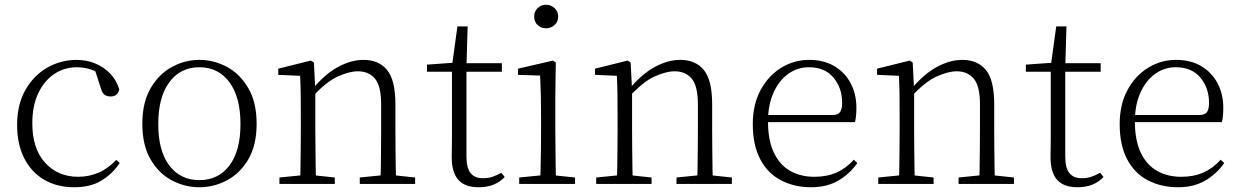

<svg xmlns="http://www.w3.org/2000/svg" viewBox="-20 -774 5216 808"><path d="M292 14Q220 14 166 -17.5Q112 -49 82 -108Q52 -167 52 -248Q52 -335 87.5 -396.5Q123 -458 180 -490Q237 -522 302 -522Q344 -522 380.5 -507Q417 -492 443.5 -464.5Q470 -437 482 -398Q475 -368 446 -368Q428 -368 418.5 -376.5Q409 -385 404 -404L376 -490L419 -452Q388 -474 360 -482.5Q332 -491 303 -491Q250 -491 207.5 -462Q165 -433 140.5 -380.5Q116 -328 116 -255Q116 -148 170 -89Q224 -30 309 -30Q354 -30 394 -47Q434 -64 469 -101L484 -88Q452 -41 406 -13.5Q360 14 292 14Z M819 14Q758 14 703 -15Q648 -44 613.5 -103.5Q579 -163 579 -253Q579 -343 614 -403Q649 -463 704 -492.5Q759 -522 819 -522Q880 -522 935 -492.5Q990 -463 1025 -403Q1060 -343 1060 -253Q1060 -163 1025 -103.5Q990 -44 935 -15Q880 14 819 14ZM819 -16Q899 -16 945.5 -77.5Q992 -139 992 -252Q992 -365 945.5 -428Q899 -491 819 -491Q739 -491 692.5 -428Q646 -365 646 -252Q646 -139 692.5 -77.5Q739 -16 819 -16Z M1156 0V-27L1266 -38H1286L1389 -27V0ZM1243 0Q1244 -24 1244.5 -64.5Q1245 -105 1245.5 -149Q1246 -193 1246 -226V-281Q1246 -333 1245.5 -375.5Q1245 -418 1243 -455L1151 -459V-485L1288 -519L1301 -511L1307 -393V-392V-226Q1307 -193 1307.5 -149Q1308 -105 1308.5 -64.5Q1309 -24 1310 0ZM1494 0V-27L1603 -38H1624L1727 -27V0ZM1581 0Q1582 -24 1582.5 -64Q1583 -104 1583.5 -148Q1584 -192 1584 -226V-334Q1584 -412 1558 -443Q1532 -474 1486 -474Q1451 -474 1402.5 -452.5Q1354 -431 1296 -368L1286 -398H1294Q1348 -463 1403 -492.5Q1458 -522 1510 -522Q1574 -522 1609 -479.5Q1644 -437 1644 -335V-226Q1644 -192 1644.5 -148Q1645 -104 1645.5 -64Q1646 -24 1647 0Z M1912 -472V-508H2092V-472ZM1995 14Q1936 14 1908.5 -17.5Q1881 -49 1881 -112Q1881 -135 1881.5 -152.5Q1882 -170 1882 -196V-472H1777V-502L1902 -511L1882 -496L1905 -663H1948L1943 -493V-481V-115Q1943 -67 1960.5 -45.5Q1978 -24 2012 -24Q2035 -24 2052.5 -30Q2070 -36 2090 -47L2104 -29Q2084 -8 2057 3Q2030 14 1995 14Z M2165 0V-27L2276 -38H2295L2400 -27V0ZM2253 0Q2254 -24 2255 -64.5Q2256 -105 2256.5 -149Q2257 -193 2257 -226V-281Q2257 -332 2256 -375Q2255 -418 2253 -456L2160 -459V-485L2307 -519L2319 -511L2317 -377V-226Q2317 -193 2317.5 -149Q2318 -105 2318.5 -64.5Q2319 -24 2320 0ZM2278 -655Q2257 -655 2242.5 -668.5Q2228 -682 2228 -704Q2228 -726 2242.5 -740Q2257 -754 2278 -754Q2298 -754 2313.5 -740Q2329 -726 2329 -704Q2329 -682 2313.5 -668.5Q2298 -655 2278 -655Z M2489 0V-27L2599 -38H2619L2722 -27V0ZM2576 0Q2577 -24 2577.5 -64.5Q2578 -105 2578.5 -149Q2579 -193 2579 -226V-281Q2579 -333 2578.5 -375.5Q2578 -418 2576 -455L2484 -459V-485L2621 -519L2634 -511L2640 -393V-392V-226Q2640 -193 2640.5 -149Q2641 -105 2641.5 -64.5Q2642 -24 2643 0ZM2827 0V-27L2936 -38H2957L3060 -27V0ZM2914 0Q2915 -24 2915.5 -64Q2916 -104 2916.5 -148Q2917 -192 2917 -226V-334Q2917 -412 2891 -443Q2865 -474 2819 -474Q2784 -474 2735.5 -452.5Q2687 -431 2629 -368L2619 -398H2627Q2681 -463 2736 -492.5Q2791 -522 2843 -522Q2907 -522 2942 -479.5Q2977 -437 2977 -335V-226Q2977 -192 2977.5 -148Q2978 -104 2978.5 -64Q2979 -24 2980 0Z M3394 14Q3323 14 3267 -15Q3211 -44 3179.5 -103.5Q3148 -163 3148 -252Q3148 -334 3180.5 -394.5Q3213 -455 3267 -488.5Q3321 -522 3385 -522Q3447 -522 3491.5 -495.5Q3536 -469 3560 -423.5Q3584 -378 3584 -320Q3584 -283 3578 -260H3178V-290H3483Q3507 -290 3515.5 -302.5Q3524 -315 3524 -341Q3524 -404 3487.5 -447.5Q3451 -491 3384 -491Q3336 -491 3297 -463Q3258 -435 3235 -383.5Q3212 -332 3212 -263Q3212 -183 3237 -131Q3262 -79 3306 -54.5Q3350 -30 3407 -30Q3460 -30 3500.5 -48Q3541 -66 3573 -102L3588 -88Q3555 -41 3507 -13.5Q3459 14 3394 14Z M3676 0V-27L3786 -38H3806L3909 -27V0ZM3763 0Q3764 -24 3764.5 -64.5Q3765 -105 3765.5 -149Q3766 -193 3766 -226V-281Q3766 -333 3765.5 -375.5Q3765 -418 3763 -455L3671 -459V-485L3808 -519L3821 -511L3827 -393V-392V-226Q3827 -193 3827.5 -149Q3828 -105 3828.5 -64.5Q3829 -24 3830 0ZM4014 0V-27L4123 -38H4144L4247 -27V0ZM4101 0Q4102 -24 4102.5 -64Q4103 -104 4103.5 -148Q4104 -192 4104 -226V-334Q4104 -412 4078 -443Q4052 -474 4006 -474Q3971 -474 3922.5 -452.5Q3874 -431 3816 -368L3806 -398H3814Q3868 -463 3923 -492.5Q3978 -522 4030 -522Q4094 -522 4129 -479.5Q4164 -437 4164 -335V-226Q4164 -192 4164.5 -148Q4165 -104 4165.5 -64Q4166 -24 4167 0Z M4432 -472V-508H4612V-472ZM4515 14Q4456 14 4428.5 -17.5Q4401 -49 4401 -112Q4401 -135 4401.5 -152.5Q4402 -170 4402 -196V-472H4297V-502L4422 -511L4402 -496L4425 -663H4468L4463 -493V-481V-115Q4463 -67 4480.5 -45.5Q4498 -24 4532 -24Q4555 -24 4572.5 -30Q4590 -36 4610 -47L4624 -29Q4604 -8 4577 3Q4550 14 4515 14Z M4938 14Q4867 14 4811 -15Q4755 -44 4723.5 -103.5Q4692 -163 4692 -252Q4692 -334 4724.5 -394.5Q4757 -455 4811 -488.5Q4865 -522 4929 -522Q4991 -522 5035.5 -495.5Q5080 -469 5104 -423.5Q5128 -378 5128 -320Q5128 -283 5122 -260H4722V-290H5027Q5051 -290 5059.5 -302.5Q5068 -315 5068 -341Q5068 -404 5031.5 -447.5Q4995 -491 4928 -491Q4880 -491 4841 -463Q4802 -435 4779 -383.5Q4756 -332 4756 -263Q4756 -183 4781 -131Q4806 -79 4850 -54.5Q4894 -30 4951 -30Q5004 -30 5044.5 -48Q5085 -66 5117 -102L5132 -88Q5099 -41 5051 -13.5Q5003 14 4938 14Z"/></svg>

Font: Noto Serif KR ExtraLight ExtraLight
Style: Regular
Weight: 250
Version: Version 2.003-H1;hotconv 1.1.1;makeotfexe 2.6.0